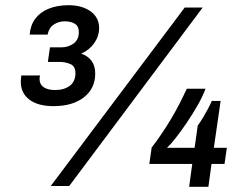

<svg xmlns="http://www.w3.org/2000/svg" viewBox="-20 -715 953 738"><path d="M186 -307Q126 -307 93 -332Q60 -357 60 -400Q60 -406 60.5 -412Q61 -418 62 -425H134Q133 -421 132.5 -418Q132 -415 132 -412Q132 -391 147.5 -380Q163 -369 192 -369Q227 -369 248.5 -385.5Q270 -402 270 -434Q270 -460 251 -468.5Q232 -477 208 -477H164L172 -533H216Q242 -533 262.5 -547.5Q283 -562 283 -592Q283 -614 268 -623.5Q253 -633 229 -633Q205 -633 186.5 -620.5Q168 -608 163 -582H94Q97 -618 115.5 -643Q134 -668 167 -681.5Q200 -695 244 -695Q295 -695 328 -671.5Q361 -648 361 -607Q361 -576 342 -549Q323 -522 292 -509Q318 -500 332 -481Q346 -462 346 -432Q346 -375 302.5 -341Q259 -307 186 -307ZM175 0 690 -686H759L246 0ZM707 3 719 -85H554L563 -148Q581 -171 600 -199Q619 -227 637 -257Q655 -287 670.5 -317.5Q686 -348 698 -374H770Q759 -344 739.5 -310Q720 -276 698 -243.5Q676 -211 656 -185.5Q636 -160 622 -147H728L740 -232Q750 -246 760 -262.5Q770 -279 779 -296Q788 -313 794 -327H828L802 -147H852L843 -85H793L781 3Z"/></svg>

Font: Chivo SemiBold
Style: Italic
Weight: 600
Italic angle: -8.05°
Designer: Hector Gatti
Foundry: Omnibus-Type
Version: Version 2.002